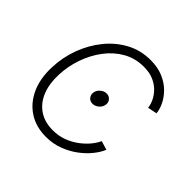

<svg xmlns="http://www.w3.org/2000/svg" viewBox="-145 -681 827 827"><g transform="rotate(45 268.0 -267.5)"><path d="M281.2 -233.4Q265.6 -233.4 256.6 -244.4Q247.6 -255.4 250 -271Q252.4 -286.1 265.4 -297.1Q278.3 -308.1 293.5 -308.1Q308.6 -308.1 317.9 -297.1Q327.1 -286.1 324.7 -271Q322.3 -255.4 309.3 -244.4Q296.4 -233.4 281.2 -233.4ZM240.2 9.3Q178.7 9.3 134.3 -20Q89.8 -49.3 66.9 -101.3Q43.9 -153.3 46.9 -221.2Q48.8 -283.2 70.1 -340.8Q91.3 -398.4 128.4 -444.3Q165.5 -490.2 215.6 -517.1Q265.6 -543.9 326.2 -543.9Q369.1 -543.9 401.9 -530Q434.6 -516.1 456.8 -494.1Q479 -472.2 491.2 -447Q503.4 -421.9 505.4 -399.4L462.9 -390.6Q461.4 -407.7 452.4 -427Q443.4 -446.3 426.8 -463.6Q410.2 -481 385 -491.9Q359.9 -502.9 325.2 -502.9Q273.4 -502.9 231.2 -479Q189 -455.1 158.2 -414.3Q127.4 -373.5 109.9 -323Q92.3 -272.5 90.3 -219.2Q87.9 -163.6 104.7 -121.3Q121.6 -79.1 156.2 -55.4Q190.9 -31.7 240.7 -31.7Q276.4 -31.7 306.4 -43.2Q336.4 -54.7 360.1 -72.8Q383.8 -90.8 399.9 -110.8Q416 -130.9 423.3 -147.9L463.9 -135.7Q454.6 -112.8 434.6 -87.6Q414.6 -62.5 385.3 -40.5Q356 -18.6 319.3 -4.6Q282.7 9.3 240.2 9.3Z"/></g></svg>

Font: Inter 20pt ExtraLight
Style: Italic
Weight: 250
Italic angle: -9.3988°
Version: Version 4.001;git-66647c0bb